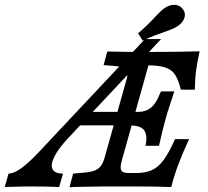

<svg xmlns="http://www.w3.org/2000/svg" viewBox="-107 -787 875 808"><path d="M55.6 -146 503.2 -622.6H571L180.6 -206.5Q139.5 -162.9 122.2 -128.6Q104.8 -94.4 114.1 -75.4Q123.4 -56.5 158.1 -56.5L141.9 0Q98.4 -2.4 17.7 -2.4Q-9.7 -2.4 -87.1 0L-71 -56.5Q-49.2 -56.5 -18.1 -78.6Q12.9 -100.8 55.6 -146ZM252.4 -316.1H529L512.9 -259.7H212.1ZM238.7 -0.8Q211.3 -0.8 185.5 0.8L200.8 -56.5L246 -60.5Q275.8 -62.9 292.3 -69.8Q308.9 -76.6 318.1 -89.5Q327.4 -102.4 333.9 -125.8L423.4 -445.2Q430.6 -468.5 429.4 -481.5Q428.2 -494.4 414.9 -500.8Q401.6 -507.3 371.8 -509.7L329 -512.9L344.4 -570.2Q405.6 -568.5 491.9 -568.5H496.8H538.7Q642.7 -568.5 733.1 -571Q723.4 -527.4 718.5 -492.3Q713.7 -457.3 712.9 -409.7H654Q643.5 -451.6 629.4 -473Q615.3 -494.4 587.9 -503.2Q560.5 -512.1 509.7 -512.1H517.7L408.9 -123.4Q400.8 -96.8 400.8 -83.1Q400.8 -69.4 408.9 -64.1Q416.9 -58.9 436.3 -58.9H466.1Q505.6 -58.9 532.7 -71.4Q559.7 -83.9 581.9 -114.1Q604 -144.4 629.8 -201.6H688.7Q660.5 -140.3 643.1 -94Q625.8 -47.6 613.7 0Q541.1 -2.4 459.7 -2.4H335.5H338.7Q303.2 -2.4 238.7 -0.8ZM432.3 -259.7 472.6 -316.1Q499.2 -316.1 516.9 -326.2Q534.7 -336.3 546.8 -354.8Q558.9 -373.4 570.2 -402.4H626.6Q610.5 -354.8 596.8 -311.3L590.3 -287.9Q575.8 -234.7 562.1 -173.4H505.6Q514.5 -216.9 500 -238.3Q485.5 -259.7 432.3 -259.7ZM546 -716.1Q557.3 -728.2 567.7 -738.3Q578.2 -748.4 587.1 -754Q609.7 -768.5 630.6 -766.5Q651.6 -764.5 663.7 -746.8Q675.8 -729.8 668.5 -710.1Q661.3 -690.3 638.7 -675.8Q630.6 -670.2 616.9 -664.5Q603.2 -658.9 587.1 -653.2Q567.7 -646.8 543.5 -637.5Q519.4 -628.2 493.5 -616.1L474.2 -646.8Q496 -665.3 514.1 -683.1Q532.3 -700.8 546 -716.1Z"/></svg>

Font: Playfair Micro SmCond SmLight
Style: Italic
Weight: 360
Width: 4
Italic angle: -15.6°
Designer: Claus Eggers Sørensen
Foundry: Claus Eggers Sørensen
Version: Version 2.203;Glyphs 3.3 (3326)